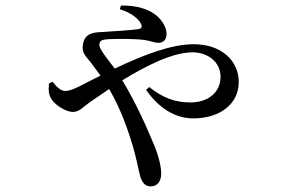

<svg xmlns="http://www.w3.org/2000/svg" viewBox="-20 -597 1040 686"><path d="M168 -305 155 -299C152 -271 155 -256 165 -241C179 -220 217 -197 240 -197C264 -197 275 -214 307 -236L370 -279C413 -205 438 -130 454 -77C468 -30 475 12 481 33C489 58 500 69 519 69C542 69 556 51 556 23C556 -5 544 -49 528 -85C504 -143 465 -231 417 -310C505 -364 598 -410 668 -410C723 -410 768 -375 768 -323C768 -266 723 -231 660 -231C604 -231 561 -248 513 -286L502 -276C548 -209 608 -174 670 -174C764 -174 833 -224 833 -304C833 -381 770 -439 672 -439C592 -439 493 -401 390 -352C365 -385 335 -421 335 -436C335 -453 345 -455 366 -457C409 -459 471 -458 497 -454C514 -452 532 -444 546 -444C563 -444 575 -455 575 -475C575 -494 566 -513 550 -531C529 -555 484 -579 412 -577L408 -564C451 -551 477 -528 484 -511C489 -500 486 -495 475 -493C455 -490 403 -486 351 -483C326 -481 282 -485 276 -436C271 -407 289 -394 305 -373L339 -327L282 -298C256 -284 231 -272 213 -272C196 -272 181 -288 168 -305Z"/></svg>

Font: Noto Serif HK Medium
Style: Regular
Weight: 500
Designer: Ryoko NISHIZUKA 西塚涼子 (kana & ideographs); Frank Grießhammer (Latin, Greek & Cyrillic); Wenlong ZHANG 张文龙 (bopomofo); San
Foundry: Adobe
Version: Version 2.001;hotconv 1.1.0;makeotfexe 2.6.0